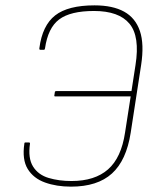

<svg xmlns="http://www.w3.org/2000/svg" viewBox="-20 -686 586 717"><path d="M245 11Q191 11 148 -4.5Q105 -20 83.5 -55Q62 -90 71 -150Q71 -154 75 -154H88Q92 -154 92 -150Q84 -95 103.5 -64Q123 -33 161.5 -21.5Q200 -10 247 -10Q334 -10 383.5 -53.5Q433 -97 447 -191L468 -326H186Q182 -326 183 -330L185 -343Q186 -346 191 -346H471L486 -443Q503 -550 463.5 -597.5Q424 -645 331 -645Q243 -645 201 -613.5Q159 -582 148 -505Q147 -500 144 -500H131Q126 -500 127 -506Q138 -591 186 -628.5Q234 -666 333 -666Q401 -666 443.5 -642.5Q486 -619 502.5 -570Q519 -521 507 -443L468 -190Q452 -87 398 -38Q344 11 245 11Z"/></svg>

Font: Sofia Sans Semi Condensed Thin
Style: Italic
Weight: 250
Italic angle: -9°
Version: Version 4.100